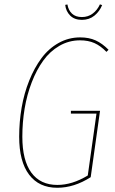

<svg xmlns="http://www.w3.org/2000/svg" viewBox="-20 -865 535 894"><path d="M361.3 -772.5Q326.7 -772.5 306.6 -792.7Q286.6 -813 283.7 -842.3L293.9 -844.2Q298.3 -817.4 315.2 -801.5Q332 -785.6 361.3 -785.6Q390.1 -785.6 411.6 -801.8Q433.1 -817.9 445.3 -844.7L455.6 -841.3Q443.8 -812 419.7 -792.2Q395.5 -772.5 361.3 -772.5ZM353.5 -690.9Q394.5 -690.9 425.5 -676.8Q456.5 -662.6 485.4 -633.3L475.6 -623.5Q448.7 -651.4 419.9 -664.3Q391.1 -677.2 352.5 -677.2Q300.8 -677.2 256.6 -651.6Q212.4 -626 181.2 -582.5Q149.9 -539.1 127.7 -481.4Q105.5 -423.8 94.7 -359.6Q84 -295.4 84 -228.5Q84 -118.2 126 -61Q168 -3.9 247.1 -3.9Q316.4 -3.9 388.7 -47.9L429.2 -335.9H310.1V-349.1H445.8L402.3 -40Q325.2 9.3 246.6 9.3Q161.6 9.3 115.5 -51.8Q69.3 -112.8 69.3 -228.5Q69.3 -297.9 80.8 -364.3Q92.3 -430.7 116 -489.7Q139.6 -548.8 172.9 -593.8Q206.1 -638.7 252.7 -664.8Q299.3 -690.9 353.5 -690.9Z"/></svg>

Font: Fira Sans Compressed Hair
Style: Italic
Weight: 100
Width: 3
Italic angle: -8°
Designer: Carrois Corporate & Edenspiekermann AG
Foundry: Carrois Corporate GbR & Edenspiekermann AG
Version: Version 4.203;PS 004.203;hotconv 1.0.88;makeotf.lib2.5.64775